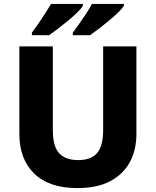

<svg xmlns="http://www.w3.org/2000/svg" viewBox="-20 -951 796 981"><path d="M677 -267Q677 -185 643.5 -123Q610 -61 543.5 -25.5Q477 10 375 10Q231 10 155 -64Q79 -138 79 -266V-714H250V-285Q250 -203 282.5 -168Q315 -133 379 -133Q446 -133 476.5 -169.5Q507 -206 507 -286V-714H677ZM613 -921Q605 -908 584.5 -888Q564 -868 537.5 -846Q511 -824 485 -804Q459 -784 440 -771H352V-784Q366 -803 384.5 -829Q403 -855 420.5 -882Q438 -909 450 -931H613ZM403 -921Q396 -908 375.5 -888Q355 -868 328.5 -846Q302 -824 276 -804Q250 -784 231 -771H143V-784Q157 -803 175 -829Q193 -855 210.5 -882Q228 -909 241 -931H403Z"/></svg>

Font: Noto Sans Gujarati UI ExtraBold
Style: Regular
Weight: 800
Designer: Jelle Bosma - Monotype Design Team, Universal Thirst
Foundry: Monotype Imaging Inc.
Version: Version 2.106; ttfautohint (v1.8.4.7-5d5b)